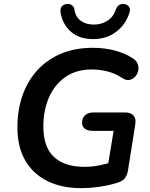

<svg xmlns="http://www.w3.org/2000/svg" viewBox="-20 -962 776 992"><path d="M398 10Q300 10 226 -26Q152 -62 111 -132Q70 -202 70 -303Q70 -393 96 -468Q122 -543 172.5 -598.5Q223 -654 295 -684.5Q367 -715 460 -715Q520 -715 573 -701Q626 -687 666 -661Q686 -648 692 -630Q698 -612 693.5 -594.5Q689 -577 677 -564.5Q665 -552 648 -549Q631 -546 611 -559Q577 -582 537 -592.5Q497 -603 453 -603Q374 -603 318.5 -564.5Q263 -526 233.5 -459.5Q204 -393 204 -308Q204 -202 259 -151Q314 -100 416 -100Q456 -100 493 -107.5Q530 -115 565 -127L532 -73L567 -286H458Q433 -286 418.5 -297Q404 -308 404 -327Q404 -353 420 -367Q436 -381 464 -381H627Q656 -381 670 -365Q684 -349 679 -320L641 -80Q637 -57 626 -42.5Q615 -28 593 -20Q552 -6 500 2Q448 10 398 10ZM462 -760Q389 -760 346 -798.5Q303 -837 293 -897Q290 -917 298.5 -928Q307 -939 323 -941Q334 -943 343 -939.5Q352 -936 358 -929Q364 -922 365 -911Q370 -875 397 -855Q424 -835 465 -835Q503 -835 534 -854Q565 -873 578 -912Q582 -922 587.5 -929Q593 -936 602 -939.5Q611 -943 622 -941Q639 -939 647 -926.5Q655 -914 648 -894Q628 -833 578.5 -796.5Q529 -760 462 -760Z"/></svg>

Font: Nunito ExtraLight
Style: Bold Italic
Weight: 700
Italic angle: -9°
Version: Version 3.602